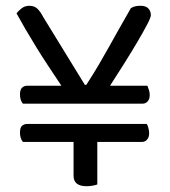

<svg xmlns="http://www.w3.org/2000/svg" viewBox="-20 -638 586 663"><path d="M59 -280Q49 -292 49 -312Q49 -329 56.5 -335.5Q64 -342 74 -342H192Q170 -375 147.5 -409Q125 -443 105 -475.5Q85 -508 67.5 -538Q50 -568 37 -592Q44 -601 55 -609.5Q66 -618 81 -618Q98 -618 108.5 -608.5Q119 -599 130 -578L273 -345H278Q302 -382 320.5 -413.5Q339 -445 356 -475.5Q373 -506 391 -538Q409 -570 432 -610Q441 -615 448 -616.5Q455 -618 466 -618Q484 -618 492.5 -608.5Q501 -599 501 -586Q501 -578 488.5 -554Q476 -530 456 -496Q436 -462 411 -422Q386 -382 360 -342H489Q492 -334 494.5 -326.5Q497 -319 497 -310Q497 -296 490 -288Q483 -280 472 -280ZM316 -148V-1Q311 1 300.5 3Q290 5 279 5Q234 5 234 -31V-148H59Q49 -160 49 -180Q49 -198 56.5 -204Q64 -210 73 -210H487Q490 -205 492.5 -195.5Q495 -186 495 -178Q495 -164 488 -156Q481 -148 471 -148Z"/></svg>

Font: Baloo Chettan 2
Style: Regular
Weight: 400
Designer: Maithili Shingre, Unnati Kotecha and Ek Type
Foundry: Ek Type
Version: Version 1.640;hotconv 1.0.111;makeotfexe 2.5.65597; ttfautoh